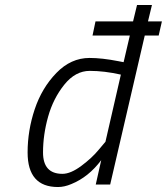

<svg xmlns="http://www.w3.org/2000/svg" viewBox="-20 -742 671 772"><path d="M213 10Q91 10 91 -129Q91 -217 119.5 -302.5Q148 -388 206.5 -448.5Q265 -509 340 -509Q390 -509 456 -496L477 -492L502 -599H352L364 -656H515L531 -722H591L575 -656H631L618 -599H562L423 0H365L387 -98Q336 -30 267 -2Q239 10 213 10ZM466 -442Q399 -457 341 -457Q283 -457 238.5 -401.5Q194 -346 173.5 -273Q153 -200 153 -129Q153 -43 231 -43Q264 -43 307 -75Q350 -107 377 -140L404 -172Z"/></svg>

Font: Titillium Web Light
Style: Italic
Weight: 300
Italic angle: -13°
Version: Version 1.002;PS 57.000;hotconv 1.0.70;makeotf.lib2.5.55311